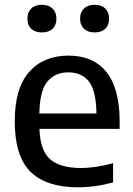

<svg xmlns="http://www.w3.org/2000/svg" viewBox="-20 -790 567 820"><path d="M313.5 10Q178 10 110.5 -56.2Q43 -122.5 43 -272Q43 -413 104.5 -482.8Q166 -552.5 273 -552.5Q378 -552.5 434.5 -482.5Q491 -412.5 491 -269.5V-239.5H148.5Q151.5 -147.5 194 -110Q236.5 -72.5 327 -72.5Q358 -72.5 392 -77.8Q426 -83 463 -93V-11Q422.5 0 386 5Q349.5 10 313.5 10ZM272 -481Q215.5 -481 182.8 -442.2Q150 -403.5 148 -305.5H392Q390.5 -403 359.5 -442Q328.5 -481 272 -481ZM384 -651.5Q355 -651.5 338.5 -667.2Q322 -683 322 -710Q322 -737.5 338.5 -753.5Q355 -769.5 384 -769.5Q413.5 -769.5 429.8 -753.5Q446 -737.5 446 -710Q446 -683 429.8 -667.2Q413.5 -651.5 384 -651.5ZM159 -651.5Q129.5 -651.5 113.2 -667.2Q97 -683 97 -710Q97 -737.5 113.2 -753.5Q129.5 -769.5 159 -769.5Q188 -769.5 204.5 -753.5Q221 -737.5 221 -710Q221 -683 204.5 -667.2Q188 -651.5 159 -651.5Z"/></svg>

Font: Encode Sans Md
Style: Regular
Weight: 500
Designer: Multiple Designers
Foundry: Impallari Type
Version: Version 3.002; ttfautohint (v1.8.3) -l 8 -r 50 -G 200 -x 14 